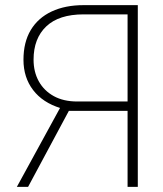

<svg xmlns="http://www.w3.org/2000/svg" viewBox="-20 -731 636 751"><path d="M499.5 -297.4H232.9L216.8 -308.1Q147 -329.6 109.4 -378.9Q71.8 -428.2 71.8 -497.1Q71.8 -565.9 100.3 -613.5Q128.9 -661.1 181.9 -686Q234.9 -710.9 307.1 -710.9H519V0H479V-674.8H307.1Q210.4 -674.8 160.9 -627.7Q111.3 -580.6 111.3 -497.6Q111.3 -449.7 131.8 -412.8Q152.3 -376 190.4 -355Q228.5 -334 282.2 -334H500.5ZM265.1 -326.7 89.8 0H45.9L224.6 -326.7Z"/></svg>

Font: Roboto ExtraLight
Style: Regular
Weight: 250
Designer: Christian Robertson
Foundry: Google
Version: Version 3.009; 2024